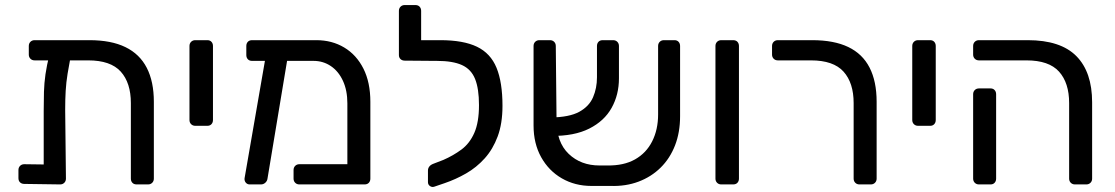

<svg xmlns="http://www.w3.org/2000/svg" viewBox="-20 -730 4414 760"><path d="M117 -491Q107 -491 100.5 -497.5Q94 -504 94 -514V-548Q94 -558 100.5 -564.5Q107 -571 117 -571H334Q420 -571 476.5 -543.5Q533 -516 561 -461.5Q589 -407 589 -327V-23Q589 -13 582.5 -6.5Q576 0 566 0H521Q510 0 504 -6.5Q498 -13 498 -23V-322Q498 -402 458 -446.5Q418 -491 329 -491ZM207 -540H232Q247 -540 254.5 -532.5Q262 -525 261 -514Q253 -472 247.5 -438Q242 -404 240 -370.5Q238 -337 238 -295L241 -23Q241 -13 234.5 -6.5Q228 0 218 0L76 -2Q66 -2 59.5 -8Q53 -14 53 -25V-57Q53 -67 59.5 -73.5Q66 -80 76 -80L153 -79V-291Q153 -332 154 -366.5Q155 -401 160 -436Q165 -471 176 -515Q179 -526 185.5 -533Q192 -540 207 -540Z M753 -232Q743 -232 736.5 -238.5Q730 -245 730 -255V-548Q730 -558 736.5 -564.5Q743 -571 753 -571H801Q811 -571 817 -564.5Q823 -558 823 -548V-255Q823 -245 817 -238.5Q811 -232 801 -232Z M1221 -489H978Q967 -489 961 -495.5Q955 -502 955 -512V-548Q955 -558 961 -564.5Q967 -571 978 -571H1232Q1294 -571 1342.5 -542Q1391 -513 1418.5 -458.5Q1446 -404 1446 -327V-23Q1446 -13 1440 -6.5Q1434 0 1423 0H1165Q1155 0 1148.5 -6.5Q1142 -13 1142 -23V-57Q1142 -67 1148.5 -73.5Q1155 -80 1165 -80H1355V-321Q1355 -372 1337.5 -410Q1320 -448 1289.5 -468.5Q1259 -489 1221 -489ZM968 0Q959 0 953 -7Q947 -14 948 -24L1033 -514Q1035 -524 1042 -529.5Q1049 -535 1059 -533L1099 -531Q1109 -530 1115 -522.5Q1121 -515 1119 -505L1039 -24Q1038 -14 1030.5 -7Q1023 0 1013 0Z M1699 9Q1690 12 1682 6.5Q1674 1 1674 -9V-55Q1674 -64 1679.5 -71Q1685 -78 1696 -82L1735 -97Q1774 -114 1806.5 -138Q1839 -162 1857.5 -204Q1876 -246 1876 -314Q1876 -379 1860.5 -417.5Q1845 -456 1808.5 -472.5Q1772 -489 1709 -489H1679Q1669 -489 1662.5 -495.5Q1656 -502 1656 -512V-548Q1656 -558 1662.5 -564.5Q1669 -571 1679 -571H1723Q1814 -571 1868 -545Q1922 -519 1945.5 -461.5Q1969 -404 1969 -311Q1969 -241 1950 -190Q1931 -139 1898.5 -103Q1866 -67 1825 -43.5Q1784 -20 1740 -5ZM1701 -489 1582 -490Q1572 -490 1565.5 -496Q1559 -502 1559 -512V-687Q1559 -697 1565.5 -703.5Q1572 -710 1582 -710H1624Q1635 -710 1641 -703.5Q1647 -697 1647 -687V-571H1703Z M2384 -75Q2449 -74 2493.5 -99Q2538 -124 2561.5 -170.5Q2585 -217 2585 -277V-548Q2585 -558 2591.5 -564.5Q2598 -571 2608 -571H2650Q2660 -571 2666 -564.5Q2672 -558 2672 -548V-270Q2672 -206 2652 -154.5Q2632 -103 2595 -66.5Q2558 -30 2507.5 -11Q2457 8 2396 6H2321Q2256 6 2204 -24Q2152 -54 2122 -108Q2092 -162 2092 -233V-548Q2092 -558 2098.5 -564.5Q2105 -571 2115 -571H2157Q2167 -571 2173.5 -564.5Q2180 -558 2180 -548L2183 -253Q2183 -167 2231 -121Q2279 -75 2353 -75ZM2162 -192 2160 -265Q2234 -266 2273 -287.5Q2312 -309 2327.5 -345Q2343 -381 2343 -424V-548Q2343 -558 2349 -564.5Q2355 -571 2366 -571H2407Q2417 -571 2423.5 -564.5Q2430 -558 2430 -548V-420Q2430 -355 2401 -303Q2372 -251 2312.5 -221Q2253 -191 2162 -192Z M2835 0Q2825 0 2818.5 -6.5Q2812 -13 2812 -23V-548Q2812 -558 2818.5 -564.5Q2825 -571 2835 -571H2882Q2893 -571 2899 -564.5Q2905 -558 2905 -548V-23Q2905 -13 2899 -6.5Q2893 0 2882 0Z M3382 0Q3372 0 3365.5 -6.5Q3359 -13 3359 -23V-322Q3359 -402 3319 -446.5Q3279 -491 3190 -491H3059Q3049 -491 3042.5 -497.5Q3036 -504 3036 -514V-548Q3036 -558 3042.5 -564.5Q3049 -571 3059 -571H3195Q3281 -571 3337.5 -544Q3394 -517 3422 -462.5Q3450 -408 3450 -327V-23Q3450 -13 3443.5 -6.5Q3437 0 3427 0Z M3614 -232Q3604 -232 3597.5 -238.5Q3591 -245 3591 -255V-548Q3591 -558 3597.5 -564.5Q3604 -571 3614 -571H3662Q3672 -571 3678 -564.5Q3684 -558 3684 -548V-255Q3684 -245 3678 -238.5Q3672 -232 3662 -232Z M4235 0Q4225 0 4218.5 -6.5Q4212 -13 4212 -23V-322Q4212 -402 4172 -446.5Q4132 -491 4043 -491H3855Q3845 -491 3838.5 -497.5Q3832 -504 3832 -514V-548Q3832 -558 3838.5 -564.5Q3845 -571 3855 -571H4048Q4178 -571 4240.5 -508Q4303 -445 4303 -325V-23Q4303 -13 4296.5 -6.5Q4290 0 4280 0ZM3855 0Q3845 0 3838.5 -6.5Q3832 -13 3832 -23V-357Q3832 -367 3838.5 -373.5Q3845 -380 3855 -380H3901Q3911 -380 3917 -373.5Q3923 -367 3923 -357V-23Q3923 -13 3917 -6.5Q3911 0 3901 0Z"/></svg>

Font: DVN-Rubik
Style: Regular
Weight: 400
Designer: Hubert and Fischer
Foundry: Hubert & Fischer
Version: Version 2.102